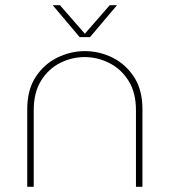

<svg xmlns="http://www.w3.org/2000/svg" viewBox="-20 -720 654 740"><path d="M85 0V-299Q85 -374 117.5 -423.5Q150 -473 201 -498Q252 -523 307 -523Q363 -523 413.5 -498Q464 -473 496.5 -423.5Q529 -374 529 -299V0H504V-295Q504 -363 475.5 -408.5Q447 -454 401.5 -477Q356 -500 306 -500Q257 -500 212 -477.5Q167 -455 138.5 -409.5Q110 -364 110 -295V0ZM287 -577 183 -700H211L307 -590L403 -700H431L327 -577Z"/></svg>

Font: MuseoModerno Thin
Style: Regular
Weight: 100
Designer: Pablo Cosgaya, Héctor Gatti, Marcela Romero, and the Authors of The MuseoModerno Project.
Foundry: Omnibus-Type Team
Version: Version 1.003